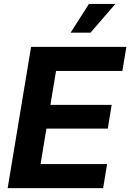

<svg xmlns="http://www.w3.org/2000/svg" viewBox="-20 -969 671 989"><path d="M19.5 0 140.1 -727.5H630.9L610.4 -603.5H268.6L239.7 -428.7H555.2L535.2 -306.6H219.2L189 -124H531.7L511.2 0ZM343.8 -800.8 438 -948.7H574.2L446.3 -800.8Z"/></svg>

Font: Inter 16pt
Style: Bold Italic
Weight: 700
Italic angle: -9.3988°
Version: Version 4.001;git-66647c0bb